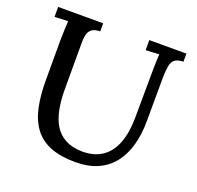

<svg xmlns="http://www.w3.org/2000/svg" viewBox="-125 -833 1006 982"><g transform="rotate(20 377.5 -342.0)"><path d="M274 -656Q245 -656 230 -645Q215 -634 210 -615.5Q205 -597 205 -574V-315Q205 -256 214.5 -207.5Q224 -159 245.5 -123.5Q267 -88 304.5 -68Q342 -48 396 -47Q463 -47 506 -77Q549 -107 570.5 -163Q592 -219 593 -296L595 -571Q595 -593 596 -613.5Q597 -634 598 -649Q581 -648 561 -647Q541 -646 525 -645V-700H727V-656Q694 -655 679.5 -642.5Q665 -630 661 -606.5Q657 -583 656 -545L655 -307Q655 -235 638.5 -175.5Q622 -116 588.5 -73Q555 -30 503.5 -7Q452 16 382 16Q301 16 246 -6Q191 -28 158.5 -71.5Q126 -115 112 -178.5Q98 -242 98 -325V-541Q98 -568 99.5 -600Q101 -632 102 -649Q85 -648 65 -647.5Q45 -647 29 -646V-700H274Z"/></g></svg>

Font: Lora Medium
Style: Regular
Weight: 500
Designer: Olga Karpushina, Alexei Vanyashin (Cyrillic)
Foundry: Cyreal
Version: Version 3.004